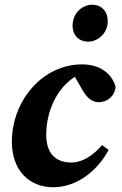

<svg xmlns="http://www.w3.org/2000/svg" viewBox="-20 -768 509 803"><path d="M202.9 15.1C307 15.1 392.2 -61.1 434.3 -141.1L407 -161.2C368.3 -115.1 320.8 -88.2 279.3 -88.2C214.7 -88.2 173.3 -124.5 173.3 -204.3C173.3 -307.4 223.6 -422.7 329.2 -465.6H346.4V-478H275.1L323.6 -393.8C340.2 -365.9 359.2 -340.6 392.7 -340.6C430.7 -340.6 461.5 -368.5 463.3 -405.7C446.6 -463 395.5 -498.7 323.1 -498.7C157 -498.7 29.6 -345.9 29.6 -174.7C29.6 -56.9 100.9 15.1 202.9 15.1ZM348.5 -593.8C391.8 -593.8 430.7 -631.4 430.7 -678.7C430.7 -720.7 404.7 -748.2 365.4 -748.2C322.8 -748.2 283.6 -711.6 283.6 -661.4C283.6 -618.4 312 -593.8 348.5 -593.8Z"/></svg>

Font: Source Serif 4 Variable
Style: Italic
Weight: 400
Italic angle: -12°
Designer: Frank Grießhammer
Foundry: Adobe Systems Incorporated
Version: Version 4.004;hotconv 1.0.116;makeotfexe 2.5.65601